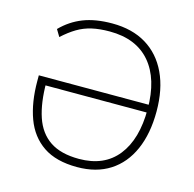

<svg xmlns="http://www.w3.org/2000/svg" viewBox="-105 -820 947 936"><g transform="rotate(15 368.0 -352.5)"><path d="M363 8Q257 8 192 -36Q127 -80 97.5 -160Q68 -240 68 -348V-376H628V-337H100L112 -353Q112 -250 136 -178.5Q160 -107 215 -70Q270 -33 362 -33Q489 -33 556 -117.5Q623 -202 623 -354Q623 -506 552 -589Q481 -672 347 -672Q296 -672 257 -663Q218 -654 184.5 -634Q151 -614 116 -582L95 -617Q142 -665 203 -689Q264 -713 349 -713Q450 -713 521 -670Q592 -627 630 -546.5Q668 -466 668 -354Q668 -242 632 -160.5Q596 -79 528 -35.5Q460 8 363 8Z"/></g></svg>

Font: Mulish ExtraLight
Style: Regular
Weight: 200
Designer: Vernon Adams
Foundry: Vernon Adams
Version: Version 3.603